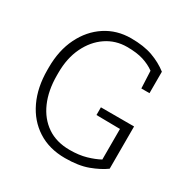

<svg xmlns="http://www.w3.org/2000/svg" viewBox="-165 -868 1006 1026"><g transform="rotate(30 338.0 -355.5)"><path d="M368.7 10.3Q271 10.3 200 -35.4Q128.9 -81.1 90.6 -162.4Q52.2 -243.7 52.2 -350.6V-366.2Q52.2 -471.7 91.6 -551.5Q130.9 -631.3 199.7 -676.3Q268.6 -721.2 356 -721.2Q434.6 -721.2 489.5 -701.4Q544.4 -681.6 586.9 -648.4V-516.1H536.6L531.7 -622.6Q501 -645 460.7 -657.7Q420.4 -670.4 360.4 -670.4Q289.6 -670.4 233.2 -632.1Q176.8 -593.8 143.8 -525.6Q110.8 -457.5 110.8 -367.2V-350.6Q110.8 -258.3 141.4 -188.2Q171.9 -118.2 229.2 -79.1Q286.6 -40 368.2 -40Q425.8 -40 469.7 -52.7Q513.7 -65.4 545.9 -83V-271.5L399.9 -273.4V-320.8H604.5V-60.1Q566.4 -32.2 509.3 -11Q452.1 10.3 368.7 10.3Z"/></g></svg>

Font: Roboto Slab LO Light
Style: Regular
Weight: 300
Designer: Google
Version: Version 2.000